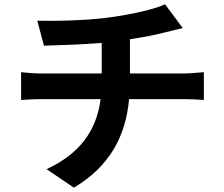

<svg xmlns="http://www.w3.org/2000/svg" viewBox="-20 -814 1040 891"><path d="M583 -473V-632C643 -641 702 -652 751 -665C768 -669 794 -676 828 -684L746 -794C696 -771 594 -748 494 -734C384 -718 229 -716 153 -718L184 -602C251 -604 356 -607 452 -615V-473H170C139 -473 105 -476 78 -479V-350C104 -352 141 -354 172 -354H447C428 -206 348 -99 196 -29L323 57C492 -44 564 -186 579 -354H838C865 -354 899 -352 926 -350V-479C904 -477 856 -473 835 -473Z"/></svg>

Font: Source Han Sans Old Style Bold
Style: Regular
Weight: 700
Designer: Ryoko NISHIZUKA (kana & ideographs); Paul D. Hunt (Latin, Greek & Cyrillic); Wenlong ZHANG (bopomofo); Sandoll Communica
Foundry: Adobe Systems Incorporated
Version: Version 1.004;PS 1.004;hotconv 1.0.81;makeotf.lib2.5.63406